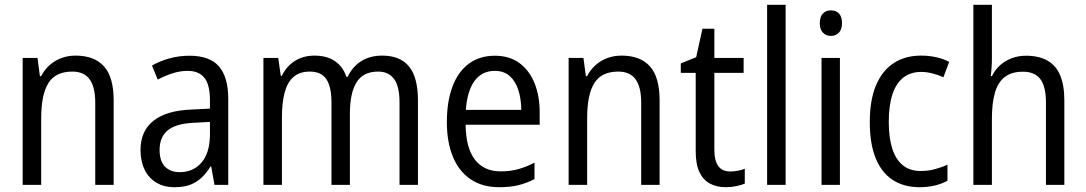

<svg xmlns="http://www.w3.org/2000/svg" viewBox="-20 -780 4583 810"><path d="M298.8 -545.4Q377.9 -545.4 418.7 -500Q459.5 -454.6 459.5 -356.9V0H381.8V-346.7Q381.8 -412.6 358.2 -445.3Q334.5 -478 285.2 -478Q214.4 -478 184.1 -429.4Q153.8 -380.9 153.8 -281.2V0H75.7V-535.6H138.2L148.4 -458.5H153.3Q167.5 -485.8 189.5 -505.4Q211.4 -524.9 239.3 -535.2Q267.1 -545.4 298.8 -545.4Z M779.8 -544.9Q864.7 -544.9 903.8 -499.8Q942.9 -454.6 942.9 -362.8V0H884.8L871.1 -77.6H868.2Q850.6 -49.3 829.6 -29.8Q808.6 -10.3 781.5 -0.2Q754.4 9.8 716.3 9.8Q671.4 9.8 639.2 -9.8Q606.9 -29.3 589.8 -64.7Q572.8 -100.1 572.8 -147.5Q572.8 -227.1 627.4 -270.5Q682.1 -314 789.1 -317.9L865.7 -321.8V-356.4Q865.7 -423.3 842 -452.1Q818.4 -481 772 -481Q739.7 -481 708.3 -470.9Q676.8 -460.9 645.5 -444.3L621.1 -503.4Q654.3 -522.5 694.8 -533.7Q735.4 -544.9 779.8 -544.9ZM865.7 -265.6 800.3 -262.2Q721.7 -258.8 687.5 -230Q653.3 -201.2 653.3 -147.9Q653.3 -99.6 676.3 -76.7Q699.2 -53.7 737.8 -53.7Q795.9 -53.7 830.8 -95Q865.7 -136.2 865.7 -213.9Z M1592.3 -545.4Q1668 -545.4 1705.6 -499.5Q1743.2 -453.6 1743.2 -356V0H1665.5V-347.7Q1665.5 -415 1642.6 -446.5Q1619.6 -478 1575.2 -478Q1512.2 -478 1484.1 -432.6Q1456.1 -387.2 1456.1 -300.3V0H1378.4V-348.1Q1378.4 -393.6 1368.4 -422.4Q1358.4 -451.2 1338.4 -464.6Q1318.4 -478 1287.6 -478Q1243.2 -478 1217.3 -454.6Q1191.4 -431.2 1180.4 -387.9Q1169.4 -344.7 1169.4 -285.2V0H1091.3V-535.6H1153.8L1164.6 -460H1168.9Q1182.1 -487.3 1202.4 -506.3Q1222.7 -525.4 1248.8 -535.4Q1274.9 -545.4 1306.2 -545.4Q1359.9 -545.4 1393.8 -521.5Q1427.7 -497.6 1441.4 -455.6H1446.3Q1468.8 -501 1505.6 -523.2Q1542.5 -545.4 1592.3 -545.4Z M2067.9 -544.9Q2129.4 -544.9 2171.4 -513.9Q2213.4 -482.9 2235.1 -429Q2256.8 -375 2256.8 -305.7V-253.9H1944.3Q1945.3 -156.7 1983.2 -106.9Q2021 -57.1 2092.3 -57.1Q2132.3 -57.1 2165.8 -66.2Q2199.2 -75.2 2234.9 -93.8V-24.4Q2200.7 -6.8 2165.8 1.5Q2130.9 9.8 2086.4 9.8Q2014.6 9.8 1965.1 -23.9Q1915.5 -57.6 1890.4 -119.4Q1865.2 -181.2 1865.2 -264.6Q1865.2 -352.5 1889.2 -415.5Q1913.1 -478.5 1958.5 -511.7Q2003.9 -544.9 2067.9 -544.9ZM2067.4 -481Q2013.7 -481 1982.4 -439.2Q1951.2 -397.5 1945.3 -316.4H2179.2Q2178.7 -362.8 2166.7 -400.1Q2154.8 -437.5 2130.4 -459.2Q2106 -481 2067.4 -481Z M2602.1 -545.4Q2681.2 -545.4 2721.9 -500Q2762.7 -454.6 2762.7 -356.9V0H2685.1V-346.7Q2685.1 -412.6 2661.4 -445.3Q2637.7 -478 2588.4 -478Q2517.6 -478 2487.3 -429.4Q2457 -380.9 2457 -281.2V0H2378.9V-535.6H2441.4L2451.7 -458.5H2456.5Q2470.7 -485.8 2492.7 -505.4Q2514.6 -524.9 2542.5 -535.2Q2570.3 -545.4 2602.1 -545.4Z M3060.5 -56.6Q3076.7 -56.6 3093.3 -59.8Q3109.9 -63 3122.1 -67.9V-5.4Q3107.4 1 3085.9 5.4Q3064.5 9.8 3042 9.8Q3003.4 9.8 2974.9 -5.6Q2946.3 -21 2930.7 -54.2Q2915 -87.4 2915 -142.6V-472.7H2852.1V-512.7L2917 -538.6L2943.4 -658.7H2993.7V-535.6H3117.2V-472.7H2993.7V-147.9Q2993.7 -102.1 3010.3 -79.3Q3026.9 -56.6 3060.5 -56.6Z M3294.4 0H3216.3V-759.8H3294.4Z M3523.4 -535.6V0H3445.8V-535.6ZM3485.8 -736.3Q3507.3 -736.3 3519.8 -722.7Q3532.2 -709 3532.2 -682.1Q3532.2 -656.2 3519.3 -642.3Q3506.3 -628.4 3485.8 -628.4Q3464.8 -628.4 3451.7 -642.3Q3438.5 -656.2 3438.5 -682.1Q3438.5 -709.5 3451.4 -722.9Q3464.4 -736.3 3485.8 -736.3Z M3859.9 9.8Q3793.9 9.8 3746.8 -20.5Q3699.7 -50.8 3674.6 -111.8Q3649.4 -172.9 3649.4 -264.6Q3649.4 -357.4 3675.5 -419.7Q3701.7 -481.9 3750.2 -513.7Q3798.8 -545.4 3865.2 -545.4Q3900.4 -545.4 3931.2 -538.3Q3961.9 -531.2 3984.4 -519L3960 -454.1Q3939 -463.9 3914.1 -470.2Q3889.2 -476.6 3866.7 -476.6Q3821.3 -476.6 3790.8 -452.6Q3760.3 -428.7 3744.9 -381.8Q3729.5 -335 3729.5 -265.6Q3729.5 -198.7 3744.4 -152.6Q3759.3 -106.4 3789.1 -82.5Q3818.8 -58.6 3863.8 -58.6Q3895.5 -58.6 3923.8 -66.2Q3952.1 -73.7 3977.1 -85.4V-17.6Q3953.6 -4.4 3923.6 2.7Q3893.6 9.8 3859.9 9.8Z M4164.6 -759.8V-536.1Q4164.6 -515.6 4163.3 -495.8Q4162.1 -476.1 4159.7 -459H4165Q4178.2 -486.3 4199.7 -505.4Q4221.2 -524.4 4249 -534.7Q4276.9 -544.9 4308.1 -544.9Q4362.8 -544.9 4398.9 -524.4Q4435.1 -503.9 4452.6 -462.2Q4470.2 -420.4 4470.2 -356.4V0H4392.6V-346.7Q4392.6 -414.6 4369.1 -446Q4345.7 -477.5 4295.4 -477.5Q4248.5 -477.5 4219.7 -455.8Q4190.9 -434.1 4177.7 -390.1Q4164.6 -346.2 4164.6 -280.3V0H4086.4V-759.8Z"/></svg>

Font: Open Sans SemiCondensed
Style: Regular
Weight: 400
Width: 4
Designer: Monotype Design Team
Foundry: Monotype Imaging Inc.
Version: Version 3.000